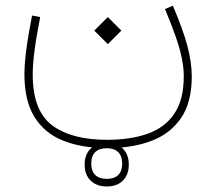

<svg xmlns="http://www.w3.org/2000/svg" viewBox="-20 -303 764 679"><path d="M357.4 221.2Q383.8 221.2 397.9 234.9Q412.1 248.5 412.1 275.4Q412.1 302.2 397.9 315.9Q383.8 329.6 357.4 329.6Q331.1 329.6 316.9 315.9Q302.7 302.2 302.7 275.4Q302.7 248.5 316.9 234.9Q331.1 221.2 357.4 221.2ZM357.4 202.1Q321.8 202.1 300.5 222.7Q279.3 243.2 279.3 279.3Q279.3 314.9 300.5 335.7Q321.8 356.4 357.4 356.4Q393.6 356.4 414.6 335.7Q435.5 314.9 435.5 279.3Q435.5 243.2 414.6 222.7Q393.6 202.1 357.4 202.1ZM313.5 -194.8 361.3 -147 409.2 -194.8 361.3 -242.7ZM563.5 -271Q586.9 -215.3 601.6 -172.9Q616.2 -130.4 623 -96.7Q629.9 -63 629.9 -33.2Q629.9 49.8 596.4 99.1Q563 148.4 502.2 169.9Q441.4 191.4 358.9 191.4Q232.4 191.4 164.1 139.9Q95.7 88.4 95.7 -39.6Q95.7 -72.8 101.6 -120.1Q107.4 -167.5 122.1 -242.7L93.3 -248Q78.6 -172.4 72.5 -123.5Q66.4 -74.7 66.4 -39.6Q66.4 53.2 101.8 110.6Q137.2 168 203.1 194.3Q269 220.7 359.4 220.7Q448.2 220.7 515.4 195.3Q582.5 169.9 620.4 114.3Q658.2 58.6 658.2 -32.7Q658.2 -82 642.8 -140.4Q627.4 -198.7 591.3 -282.7Z"/></svg>

Font: Estedad-FD VF
Style: Regular
Weight: 100
Designer: Amin Abedi
Version: Version 7.3